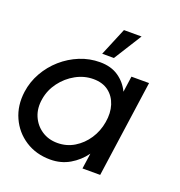

<svg xmlns="http://www.w3.org/2000/svg" viewBox="-136 -809 874 932"><g transform="rotate(20 301.0 -343.5)"><path d="M458 -500H549L478.5 0H387L398.5 -80.5Q368 -38.5 323.8 -12.8Q279.5 13 224.5 13Q151 13 95.5 -23Q40 -59 12.8 -119.5Q-14.5 -180 -4.5 -253.5Q3 -307.5 29.8 -354.8Q56.5 -402 97.2 -437.8Q138 -473.5 187.8 -493.8Q237.5 -514 291.5 -514Q349 -514 387.8 -487.2Q426.5 -460.5 446.5 -418ZM229.5 -74.5Q277 -74.5 316.2 -98.2Q355.5 -122 381.8 -161.8Q408 -201.5 416 -250Q424.5 -299 411.8 -339Q399 -379 368 -402.5Q337 -426 289.5 -426Q242 -426 199 -402.2Q156 -378.5 126 -338.5Q96 -298.5 88 -250Q79.5 -201 96.2 -161.2Q113 -121.5 148 -98Q183 -74.5 229.5 -74.5ZM286.5 -556 346.5 -700H437.5L347 -556Z"/></g></svg>

Font: Urbanist Medium
Style: Italic
Weight: 500
Italic angle: -8°
Designer: Corey Hu
Foundry: Corey Hu
Version: Version 1.330; ttfautohint (v1.8.4.7-5d5b)